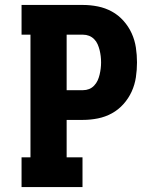

<svg xmlns="http://www.w3.org/2000/svg" viewBox="-20 -755 640 775"><path d="M67 0V-120H103V-615H67V-735H315Q345 -735 375 -729Q405 -723 431.5 -708.5Q458 -694 478.5 -671Q499 -648 511.5 -620.5Q524 -593 528.5 -563Q533 -533 533 -503Q533 -473 528.5 -443Q524 -413 511.5 -385.5Q499 -358 478.5 -335Q458 -312 431.5 -297.5Q405 -283 375 -277Q345 -271 315 -271H249V-120H313V0ZM249 -391H315Q328 -391 339.5 -395.5Q351 -400 360 -409.5Q369 -419 374 -430Q379 -441 382 -453.5Q385 -466 386.5 -478.5Q388 -491 388 -503Q388 -516 386.5 -528.5Q385 -541 382 -553Q379 -565 374 -576.5Q369 -588 360 -597Q351 -606 339.5 -610.5Q328 -615 315 -615H249Z"/></svg>

Font: Iosevka Curly Slab HvEx
Style: Regular
Weight: 900
Width: 7
Monospace: yes
Designer: Belleve Invis
Foundry: Belleve Invis
Version: Version 11.1.0; ttfautohint (v1.8.3)